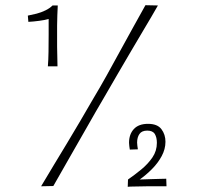

<svg xmlns="http://www.w3.org/2000/svg" viewBox="-20 -716 765 738"><path d="M138 0Q163 -42 188 -83.5Q213 -125 238.5 -167Q264 -209 288.5 -251Q313 -293 338 -336Q365 -381 390 -426Q415 -471 439.5 -516Q464 -561 489 -606Q514 -651 539 -696L587 -695Q562 -651 535.5 -607Q509 -563 483.5 -519Q458 -475 432 -431Q406 -387 381 -343Q348 -287 315.5 -229.5Q283 -172 250 -115Q217 -58 185 -1ZM471 2 472 -26Q498 -44 523.5 -65Q549 -86 566 -111Q583 -136 583 -167Q583 -188 575 -201Q567 -214 546 -214Q525 -214 516 -201Q507 -188 507 -168Q507 -162 508 -155.5Q509 -149 510 -142L479 -141Q478 -148 477 -154.5Q476 -161 476 -167Q476 -200 494.5 -220Q513 -240 549 -240Q585 -240 600.5 -219.5Q616 -199 616 -171Q616 -143 601.5 -116Q587 -89 564 -66Q541 -43 517 -26Q541 -27 561.5 -27.5Q582 -28 597 -28.5Q612 -29 619 -29L620 0H546Q534 0 520 0.5Q506 1 493 1Q480 1 471 2ZM164 -461Q166 -485 166.5 -516.5Q167 -548 167 -581.5Q167 -615 167 -643Q153 -639 131 -636Q109 -633 89 -632L87 -656Q103 -659 120.5 -663.5Q138 -668 154.5 -676Q171 -684 182 -695H202Q200 -658 199.5 -617.5Q199 -577 199.5 -537.5Q200 -498 201 -461Z"/></svg>

Font: Truculenta ExtraLight
Style: Regular
Weight: 250
Version: Version 1.002